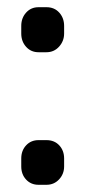

<svg xmlns="http://www.w3.org/2000/svg" viewBox="-20 -513 237 533"><path d="M39 -420V-441Q39 -463 52.5 -478Q66 -493 87 -493H109Q131 -493 144.5 -478Q158 -463 158 -441V-420Q158 -399 144 -383.5Q130 -368 109 -368H87Q66 -368 52.5 -383Q39 -398 39 -420ZM39 -51V-73Q39 -95 52.5 -109.5Q66 -124 87 -124H109Q131 -124 144.5 -109.5Q158 -95 158 -73V-51Q158 -30 144 -15Q130 0 109 0H87Q66 0 52.5 -14.5Q39 -29 39 -51Z"/></svg>

Font: Mitr
Style: Regular
Weight: 400
Designer: Thanarat Vachiruckul
Foundry: Cadson Demak
Version: Version 1.002